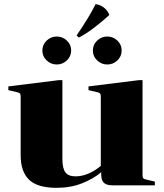

<svg xmlns="http://www.w3.org/2000/svg" viewBox="-20 -888 786 920"><path d="M504 -816Q417 -738 358 -708L347 -718Q408 -807 438 -868Q459 -866 477.5 -852Q496 -838 504 -816ZM183 -646Q183 -674 203.5 -693.5Q224 -713 252 -713Q280 -713 300.5 -693.5Q321 -674 321 -646Q321 -618 300.5 -598.5Q280 -579 252 -579Q224 -579 203.5 -598.5Q183 -618 183 -646ZM425 -646Q425 -674 445.5 -693.5Q466 -713 494 -713Q522 -713 542.5 -693.5Q563 -674 563 -646Q563 -618 542.5 -598.5Q522 -579 494 -579Q466 -579 445.5 -598.5Q425 -618 425 -646ZM439 -448 404 -456V-474L646 -504H663V-48Q663 -37 667.5 -33Q672 -29 687 -26L722 -18V0H519Q490 0 477.5 -12.5Q465 -25 465 -52V-63Q429 -32 374 -10Q319 12 252 12Q159 12 119 -27Q79 -66 79 -144V-426Q79 -437 74.5 -441Q70 -445 55 -448L20 -456V-474L262 -504H279V-126Q279 -81 293.5 -62Q308 -43 342 -43Q402 -43 463 -93V-426Q463 -437 458.5 -441Q454 -445 439 -448Z"/></svg>

Font: Chonburi
Style: Regular
Weight: 400
Designer: Thanarat Vachiruckul and Stawix Ruecha
Foundry: Cadson Demak & Katatrad
Version: Version 1.000